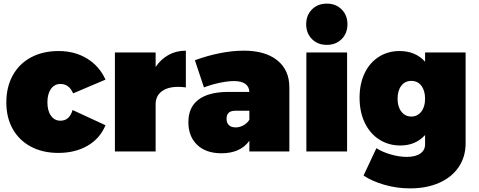

<svg xmlns="http://www.w3.org/2000/svg" viewBox="-20 -837 2645 1061"><path d="M314 -373Q281 -373 261.5 -345.5Q242 -318 242 -272Q242 -225 261.5 -197.5Q281 -170 314 -170Q364 -170 381 -229L563 -145Q533 -72 464.5 -32Q396 8 302 8Q216 8 151 -26.5Q86 -61 50.5 -124Q15 -187 15 -271Q15 -356 50.5 -420.5Q86 -485 151.5 -520Q217 -555 304 -555Q393 -555 461 -513.5Q529 -472 563 -397L384 -321Q362 -373 314 -373Z M1007 -557V-354Q985 -357 964 -357Q906 -357 873 -331.5Q840 -306 840 -261V0H615V-547H840V-467Q869 -510 911.5 -533.5Q954 -557 1007 -557Z M1579 -354V0H1358V-59Q1308 10 1204 10Q1118 10 1069.5 -36.5Q1021 -83 1021 -162Q1021 -243 1075 -285Q1129 -327 1233 -329H1358Q1357 -358 1335.5 -373.5Q1314 -389 1273 -389Q1241 -389 1196.5 -380Q1152 -371 1107 -354L1057 -504Q1127 -530 1196.5 -543.5Q1266 -557 1327 -557Q1446 -557 1512.5 -503.5Q1579 -450 1579 -354ZM1358 -175V-225H1280Q1232 -225 1232 -181Q1232 -158 1245 -145.5Q1258 -133 1282 -133Q1304 -133 1324.5 -144Q1345 -155 1358 -175Z M1673 -547H1898V0H1673ZM1786 -817Q1836 -817 1868 -785Q1900 -753 1900 -703Q1900 -653 1868 -621Q1836 -589 1786 -589Q1736 -589 1704 -621Q1672 -653 1672 -703Q1672 -753 1704 -785Q1736 -817 1786 -817Z M2553 -547V-45Q2553 30 2514.5 86.5Q2476 143 2406.5 173.5Q2337 204 2247 204Q2172 204 2103.5 184Q2035 164 1989 133L2060 -18Q2095 4 2141 17Q2187 30 2227 30Q2276 30 2302.5 11.5Q2329 -7 2329 -39V-91Q2277 -33 2192 -33Q2128 -33 2076.5 -65.5Q2025 -98 1996 -158Q1967 -218 1967 -297Q1967 -374 1995 -432.5Q2023 -491 2073.5 -523Q2124 -555 2188 -555Q2276 -555 2329 -496V-547ZM2329 -291Q2329 -336 2308.5 -363Q2288 -390 2253 -390Q2218 -390 2197.5 -363Q2177 -336 2177 -291Q2177 -247 2198 -220Q2219 -193 2253 -193Q2287 -193 2308 -220Q2329 -247 2329 -291Z"/></svg>

Font: Argentum Sans Black
Style: Regular
Weight: 900
Designer: Julieta Ulanovsky (Modified by Cristiano Sobral)
Foundry: Julieta Ulanovsky
Version: Version 1.000; ttfautohint (v1.5.65-e2d9)